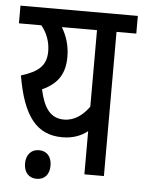

<svg xmlns="http://www.w3.org/2000/svg" viewBox="-49 -662 550 735"><g transform="rotate(5 225.5 -294.5)"><path d="M451 -622H0V-554H86C107 -529 121 -495 121 -457C121 -403 93 -377 25 -356C51 -202 104 -134 203 -134C245 -134 276 -147 300 -166V0H375V-554H451ZM110 -310C171 -338 196 -378 196 -443C196 -485 184 -522 165 -554H300V-260C277 -228 245 -202 204 -202C152 -202 126 -238 110 -310ZM70 -22C70 11 88 33 119 33C151 33 168 11 168 -22C168 -54 151 -77 119 -77C88 -77 70 -54 70 -22Z"/></g></svg>

Font: Noto Sans Devanagari ExtraCondensed
Style: Regular
Weight: 400
Width: 2
Designer: Jelle Bosma - Monotype Design Team
Foundry: Monotype Imaging Inc.
Version: Version 2.004